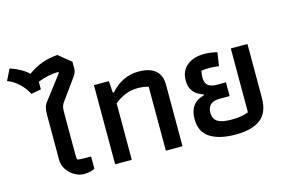

<svg xmlns="http://www.w3.org/2000/svg" viewBox="-117 -980 1795 1214"><g transform="rotate(-15 780.5 -373.0)"><path d="M170 -119V-408Q170 -442 175 -461Q180 -480 196 -499L310 -649V-657Q244 -656 174 -629V-579L108 -567Q92 -603 56.5 -637Q21 -671 -19 -685L17 -758Q94 -732 136 -691Q180 -723 227 -740.5Q274 -758 331 -762L412 -696V-650Q412 -626 392 -599L291 -459Q283 -446 280.5 -433.5Q278 -421 278 -397V-127Q278 -101 281 -91Q298 -87 326 -87H371V-6Q339 9 300 9Q270 9 239.5 -8Q209 -25 189.5 -54.5Q170 -84 170 -119Z M505 -518H603L608 -441H616Q651 -482 697 -505Q743 -528 799 -528Q871 -528 908.5 -496.5Q946 -465 946 -403V0H837V-418Q809 -428 766 -428Q723 -428 686 -413Q649 -398 614 -370V0H505Z M1064 -146Q1064 -252 1160 -276V-282Q1116 -296 1094.5 -324Q1073 -352 1073 -397Q1073 -457 1115 -492.5Q1157 -528 1229 -528Q1269 -528 1313 -517L1300 -429Q1265 -434 1240 -434Q1214 -434 1185 -430Q1180 -403 1180 -385Q1180 -352 1198.5 -335.5Q1217 -319 1256 -319H1316V-229H1251Q1171 -229 1171 -158Q1171 -117 1199.5 -99.5Q1228 -82 1289 -82Q1361 -82 1401 -100V-518H1510V-165Q1510 -69 1454 -26.5Q1398 16 1291 16Q1185 16 1124.5 -22.5Q1064 -61 1064 -146Z"/></g></svg>

Font: Athiti SemiBold
Style: Regular
Weight: 600
Designer: CadsonDemak Team
Foundry: CadsonDemak
Version: Version 1.032